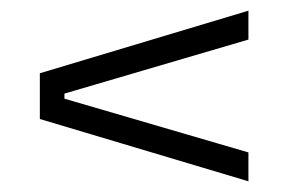

<svg xmlns="http://www.w3.org/2000/svg" viewBox="-20 -491 558 359"><path d="M100.5 -316V-306.5L444.5 -206V-152L54.5 -268.5V-354L444.5 -471V-417Z"/></svg>

Font: Anek Latin Light
Style: Regular
Weight: 300
Designer: Yesha Goshar
Foundry: Ek Type
Version: Version 1.003